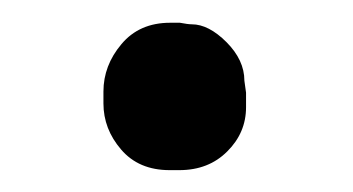

<svg xmlns="http://www.w3.org/2000/svg" viewBox="-20 -144 318 173"><path d="M201.7 -47.4Q201.7 -24.4 184.8 -7.6Q168 9.3 141.6 9.3H132.8Q105 9.3 89.1 -9.3Q73.2 -27.8 73.2 -50.8V-61.5Q73.2 -85 89.4 -104.2Q105.5 -123.5 133.3 -123.5H142.1Q149.4 -122.1 152.8 -122.1Q168 -122.1 184.1 -106Q200.2 -89.8 200.2 -71.3L201.7 -60.5Z"/></svg>

Font: Averia Serif
Style: Regular
Weight: 500
Version: Version 1.0